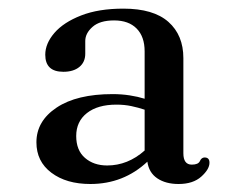

<svg xmlns="http://www.w3.org/2000/svg" viewBox="-20 -732 558 456"><path d="M87.5 -602Q87.5 -628.5 109.2 -653.8Q131 -679 172.5 -695.2Q214 -711.5 273 -711.5Q344.5 -711.5 380 -680Q415.5 -648.5 415.5 -594V-368Q415.5 -341 435.5 -341Q451 -341 454.8 -349.5Q458.5 -358 466 -358Q477.5 -358 477.5 -345.5Q477.5 -330 458 -312.5Q438.5 -295 404 -295Q373.5 -295 353.5 -308.5Q333.5 -322 330 -348Q273.5 -295 194.5 -295Q137.5 -295 102 -321.8Q66.5 -348.5 66.5 -394Q66.5 -444.5 114.5 -476.5Q162.5 -508.5 247.5 -508.5Q268.5 -508.5 288 -505.5Q307.5 -502.5 323.5 -497.5V-610Q323.5 -645 304.5 -664.2Q285.5 -683.5 251 -683.5Q217 -683.5 199.8 -668.2Q182.5 -653 182.5 -634.5V-604.5Q182.5 -584.5 168.5 -573Q154.5 -561.5 130.5 -561.5Q87.5 -561.5 87.5 -602ZM161 -409Q161 -375 181.8 -357Q202.5 -339 234.5 -339Q283.5 -339 323.5 -374.5V-471.5Q308.5 -476.5 292 -480Q275.5 -483.5 256.5 -483.5Q212 -483.5 186.5 -463.5Q161 -443.5 161 -409Z"/></svg>

Font: Fraunces 9pt S000
Style: Regular
Weight: 400
Version: Version 1.000; ttfautohint (v1.8.3)